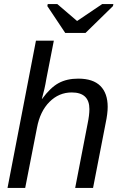

<svg xmlns="http://www.w3.org/2000/svg" viewBox="-20 -925 596 945"><path d="M187 -438Q228 -494 268.5 -516Q309 -538 365 -538Q438 -538 474 -502Q510 -466 510 -399Q510 -366 500 -319L438 0H350L411 -315Q420 -358 420 -388Q420 -470 333 -470Q270 -470 223.5 -423.5Q177 -377 162 -296L104 0H17L157 -725H245L208 -536Q204 -511 198.5 -487Q193 -463 186 -438ZM401 -763H301L213 -895L215 -905H262L359 -822H360L483 -905H538L536 -895Z"/></svg>

Font: Libra Sans Modern
Style: Italic
Weight: 400
Italic angle: -12°
Foundry: Stefan Peev, Context Ltd
Version: Version 1.000